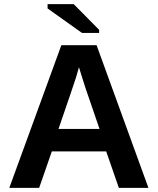

<svg xmlns="http://www.w3.org/2000/svg" viewBox="-20 -906 762 926"><path d="M375.5 -747.1 209.5 -865.2V-886.2H335.4L458 -762.2V-747.1ZM553.2 0 492.2 -175.8H230L168.9 0H24.9L275.9 -688H445.8L695.8 0ZM360.8 -582 357.9 -571.3Q353 -553.7 346.2 -531.2Q339.4 -508.8 262.2 -284.2H460L392.1 -481.9L371.1 -548.3Z"/></svg>

Font: TypoPRO Liberation Sans
Style: Bold
Weight: 700
Designer: Steve Matteson
Foundry: Ascender Corporation
Version: Version 2.00.1